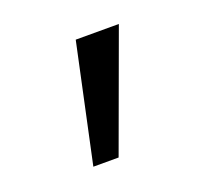

<svg xmlns="http://www.w3.org/2000/svg" viewBox="-67 -894 519 474"><g transform="rotate(-20 192.5 -657.0)"><path d="M171.9 -502.9Q155.3 -502.9 105.5 -502.9Q122.1 -580.1 171.9 -812.5Q200.2 -812.5 285.2 -812.5Q256.8 -735.4 171.9 -502.9Z"/></g></svg>

Font: Noto Sans Hebrew DECATHLON 
Style: Regular
Weight: 400
Designer: Monotype Design team
Version: Version 1.03 uh